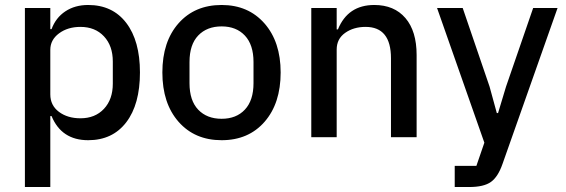

<svg xmlns="http://www.w3.org/2000/svg" viewBox="-20 -551 2273 771"><path d="M80 200V-519H182V-434H187Q204 -480 242.5 -505.5Q281 -531 334 -531Q432 -531 487 -459Q542 -387 542 -260Q542 -132 487 -60Q432 12 334 12Q227 12 187 -85H182V200ZM303 -76Q362 -76 397.5 -114Q433 -152 433 -215V-304Q433 -367 397.5 -405Q362 -443 303 -443Q252 -443 217 -417Q182 -391 182 -351V-172Q182 -128 216.5 -102Q251 -76 303 -76Z M870 -531Q977 -531 1042 -457Q1107 -383 1107 -260Q1107 -136 1042.5 -62Q978 12 870 12Q762 12 697 -62Q632 -136 632 -260Q632 -384 697 -457.5Q762 -531 870 -531ZM998 -217V-302Q998 -371 963.5 -408Q929 -445 870 -445Q811 -445 776 -408.5Q741 -372 741 -302V-217Q741 -147 776 -110.5Q811 -74 870 -74Q929 -74 963.5 -111Q998 -148 998 -217Z M1230 0V-519H1332V-433H1337Q1377 -531 1483 -531Q1563 -531 1608 -478.5Q1653 -426 1653 -330V0H1550V-317Q1550 -443 1448 -443Q1400 -443 1366 -419Q1332 -395 1332 -352V0Z M1806 200V115H1893L1925 22L1735 -519H1838L1946 -203L1975 -97H1980L2012 -203L2121 -519H2219L1998 107Q1980 159 1951.5 179.5Q1923 200 1864 200Z"/></svg>

Font: Anuphan Medium
Style: Regular
Weight: 500
Designer: Mike Abbink, Paul van der Laan, Pieter van Rosmalen, Mint Tantisuwanna
Foundry: Bold Monday; Cadson Demak
Version: Version 3.002;hotconv 1.0.109;makeotfexe 2.5.65596